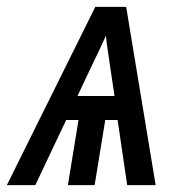

<svg xmlns="http://www.w3.org/2000/svg" viewBox="-43 -540 563 560"><path d="M-23 0 235 -520H325L411 0H328L300 -190H264L233 0H155L186 -190H150L60 0ZM291 -260 278 -347Q275 -369 271.5 -391.5Q268 -414 266 -436Q256 -414 245.5 -391.5Q235 -369 224 -347L183 -260Z"/></svg>

Font: Iosevka Custom
Style: Italic
Weight: 400
Italic angle: -9°
Monospace: yes
Designer: Belleve Invis
Foundry: Belleve Invis
Version: Version 30.3.3; ttfautohint (v1.8.3)